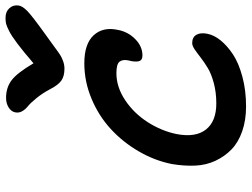

<svg xmlns="http://www.w3.org/2000/svg" viewBox="-126 -816 897 684"><g transform="rotate(-90 322.0 -474.5)"><path d="M600.1 -902.8Q621.6 -902.8 634 -889.4Q646.5 -876 644 -856.9Q642.6 -843.3 624.8 -825.7Q606.9 -808.1 543 -762.2Q525.9 -750.5 501 -731.9Q476.1 -713.4 468 -708.3Q460 -703.1 446.5 -698Q433.1 -692.9 418.9 -692.9Q392.1 -692.9 376.5 -703.9Q360.8 -714.8 346.2 -743.2Q331.5 -771 314 -792.5Q296.4 -814 284.9 -823.2Q273.4 -832.5 267.1 -843.8Q260.7 -855 263.2 -868.2Q266.1 -882.8 280.8 -891.8Q295.4 -900.9 314.9 -900.9Q351.6 -900.9 377.7 -881.1Q403.8 -861.3 438 -803.2Q479.5 -838.9 507.6 -860.1Q535.6 -881.3 553.2 -890.1Q570.8 -898.9 579.3 -900.9Q587.9 -902.8 600.1 -902.8ZM284.2 -45.9Q235.4 -45.9 196 -59.6Q156.7 -73.2 131.6 -97.4Q106.4 -121.6 90.8 -154.8Q75.2 -188 73.5 -227.3Q71.8 -266.6 79.1 -310.1Q91.3 -371.6 124.3 -428.2Q157.2 -484.9 203.9 -527.8Q250.5 -570.8 311.8 -596.4Q373 -622.1 438 -622.1Q507.3 -622.1 537.8 -588.9Q568.4 -555.7 557.1 -502.9Q550.3 -466.3 524.2 -440.7Q498 -415 465.8 -415Q447.8 -415 445.1 -429.4Q442.4 -443.8 448.2 -464.8Q452.6 -485.4 443.8 -496.6Q435.1 -507.8 402.8 -507.8Q353.5 -507.8 306.9 -476.8Q260.3 -445.8 228.8 -397Q197.3 -348.1 186 -293.9Q172.9 -226.1 201.9 -189Q231 -151.9 294.9 -151.9Q333.5 -151.9 366.7 -160.6Q399.9 -169.4 420.9 -182.1Q441.9 -194.8 458.3 -207.5Q474.6 -220.2 487.5 -229Q500.5 -237.8 509.8 -237.8Q531.2 -237.8 539.8 -222.4Q548.3 -207 543 -183.1Q538.6 -160.2 520 -137Q501.5 -113.8 470.5 -93Q439.5 -72.3 390.6 -59.1Q341.8 -45.9 284.2 -45.9Z"/></g></svg>

Font: Shantell Sans Irregular Bouncy
Style: Italic
Weight: 500
Italic angle: -11.31°
Designer: Stephen Nixon, Anya Danilova, Shantell Martin
Foundry: Arrow Type
Version: Version 1.006;[9816181b4]